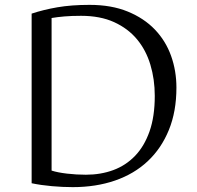

<svg xmlns="http://www.w3.org/2000/svg" viewBox="-20 -751 811 789"><path d="M110 -695Q158 -711 215.5 -721Q273 -731 348 -731Q438 -731 505 -703.5Q572 -676 616.5 -629.5Q661 -583 683 -521.5Q705 -460 705 -391Q705 -293 674 -217Q643 -141 587 -88.5Q531 -36 452.5 -9Q374 18 279 18Q238 18 193 14Q148 10 110 2ZM313 -686Q274 -686 245 -683.5Q216 -681 192 -677V-50Q217 -42 255.5 -37.5Q294 -33 333 -33Q394 -33 445.5 -52Q497 -71 535 -110.5Q573 -150 594.5 -211Q616 -272 616 -357Q616 -425 598 -485Q580 -545 543 -589.5Q506 -634 449 -660Q392 -686 313 -686Z"/></svg>

Font: Gotu
Style: Regular
Weight: 400
Designer: Sarang Kulkarni & Kailash Malviya
Foundry: Ek Type
Version: Version 2.320;hotconv 1.0.109;makeotfexe 2.5.65596; ttfautoh